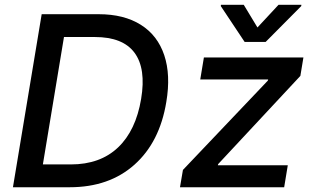

<svg xmlns="http://www.w3.org/2000/svg" viewBox="-20 -787 1313 807"><path d="M273.1 0H34.4L155.2 -727.3H394.9Q501.1 -727.3 571.7 -682.9Q642.4 -638.5 670.3 -555.2Q698.2 -471.9 679 -358.3Q651.3 -189.3 544.9 -94.6Q438.6 0 273.1 0ZM160.2 -95.9H277.7Q400.9 -95.9 476 -167.1Q551.1 -238.3 573.2 -371.4Q594.5 -498.6 545.6 -565Q496.8 -631.4 378.6 -631.4H248.9ZM736.5 0 748.9 -72.8 1105.8 -448.2 1107.2 -453.1H821.7L837 -545.5H1255.3L1242.5 -468L897 -97.3L895.6 -92.3H1189.6L1174.4 0ZM1004.6 -766.7 1062.1 -671.5 1150.6 -766.7H1246.8L1246.1 -761.4L1096.6 -610.8H1008.2L908 -761.4L908.7 -766.7Z"/></svg>

Font: Karasuma Gothic
Style: Medium Italic
Weight: 500
Italic angle: 9.39998°
Designer: Rasmus Andersson / Ryoko Nishizuka
Foundry: Genbu
Version: Version 1.00